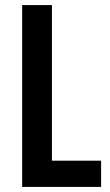

<svg xmlns="http://www.w3.org/2000/svg" viewBox="-20 -734 433 754"><path d="M67 0H377V-103H184V-714H67Z"/></svg>

Font: Noto Sans Myanmar ExtraCondensed SemiBold
Style: Regular
Weight: 600
Width: 2
Designer: Monotype Design Team
Foundry: Monotype Imaging Inc.
Version: Version 2.107